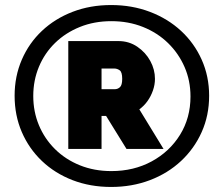

<svg xmlns="http://www.w3.org/2000/svg" viewBox="-20 -735 887 762"><path d="M421 7Q338 7 268 -20Q198 -47 146.5 -96Q95 -145 66.5 -211Q38 -277 38 -355Q38 -432 66.5 -498Q95 -564 146.5 -612.5Q198 -661 268 -688Q338 -715 421 -715Q504 -715 575 -688Q646 -661 698.5 -612.5Q751 -564 780.5 -498Q810 -432 810 -355Q810 -277 780.5 -211Q751 -145 698.5 -96Q646 -47 575 -20Q504 7 421 7ZM422 -56Q511 -56 582 -94.5Q653 -133 694.5 -200Q736 -267 736 -352Q736 -415 712.5 -469Q689 -523 647 -564Q605 -605 547.5 -628Q490 -651 422 -651Q354 -651 297 -628Q240 -605 198.5 -564.5Q157 -524 134.5 -470Q112 -416 112 -354Q112 -292 134.5 -238Q157 -184 198.5 -143Q240 -102 297 -79Q354 -56 422 -56ZM251 -572H450Q492 -572 525 -549.5Q558 -527 576.5 -493Q595 -459 595 -422Q595 -399 587 -376Q579 -353 565.5 -334Q552 -315 533 -301L629 -144H482L401 -275H383V-144H251ZM436 -381Q447 -381 456 -389Q465 -397 465 -422Q465 -449 455 -456Q445 -463 434 -463H383V-381Z"/></svg>

Font: Raleway Thin Black
Style: Regular
Weight: 900
Version: Version 4.026